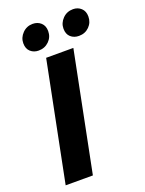

<svg xmlns="http://www.w3.org/2000/svg" viewBox="-156 -914 746 988"><g transform="rotate(-20 217.0 -419.5)"><path d="M27 0 157 -651H306L176 0ZM134 -699Q108 -699 90 -715Q72 -731 72 -761Q72 -792 95 -815.5Q118 -839 151 -839Q178 -839 196 -822.5Q214 -806 214 -777Q214 -744 191 -721.5Q168 -699 134 -699ZM355 -699Q328 -699 310 -715Q292 -731 292 -761Q292 -792 315 -815.5Q338 -839 372 -839Q398 -839 416 -822.5Q434 -806 434 -777Q434 -744 411.5 -721.5Q389 -699 355 -699Z"/></g></svg>

Font: Source Sans 3 ExtraBold
Style: Italic
Weight: 800
Italic angle: -11°
Version: Version 3.052;hotconv 1.1.0;makeotfexe 2.6.0